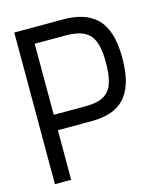

<svg xmlns="http://www.w3.org/2000/svg" viewBox="-106 -778 720 856"><g transform="rotate(-15 253.5 -350.0)"><path d="M271 -700H41V0H116V-229H271Q318 -229 356 -240.5Q394 -252 421 -279Q448 -306 462.5 -352Q477 -398 477 -467Q477 -534 462 -579.5Q447 -625 419 -651Q391 -677 353.5 -688.5Q316 -700 271 -700ZM116 -300V-628H261Q293 -628 319 -621.5Q345 -615 363.5 -598.5Q382 -582 391.5 -550Q401 -518 401 -467Q401 -412 391.5 -378.5Q382 -345 363 -328.5Q344 -312 318.5 -306Q293 -300 261 -300Z"/></g></svg>

Font: Advent Pro Medium
Style: Regular
Weight: 500
Designer: VivaRado, Andreas Kalpakidis
Foundry: VivaRado, Andreas Kalpakidis
Version: Version 3.000